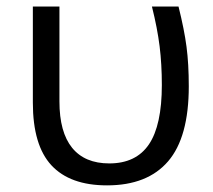

<svg xmlns="http://www.w3.org/2000/svg" viewBox="-20 -555 649 585"><path d="M306.2 9.8Q193.4 9.8 136.7 -51.3Q80.1 -112.3 80.1 -242.2V-535.2H161.1V-246.1Q161.1 -152.3 199.7 -104.7Q238.3 -57.1 313 -57.1Q394.5 -57.1 433.8 -115.2Q473.1 -173.3 473.1 -295.9Q473.1 -359.4 466.3 -414.1Q459.5 -468.8 442.9 -535.2H523.9Q541.5 -464.8 548.3 -412.6Q555.2 -360.4 555.2 -292Q555.2 -136.7 492.2 -63.5Q429.2 9.8 306.2 9.8Z"/></svg>

Font: Zoram GWebM
Style: Regular
Weight: 400
Foundry: Ascender Corporation
Version: Version 1.000